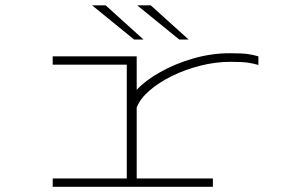

<svg xmlns="http://www.w3.org/2000/svg" viewBox="-20 -716 1140 736"><path d="M182 0V-32H466V-468H182V-500H504V-371.5Q536.5 -407 593.5 -439.2Q650.5 -471.5 720.5 -491.8Q790.5 -512 861.5 -512Q907.5 -512 930 -508.8Q952.5 -505.5 970.5 -500V-467Q952.5 -472.5 930.2 -475.8Q908 -479 864 -479Q807 -479 749 -464.5Q691 -450 640 -425Q589 -400 553 -368.8Q517 -337.5 504 -304V-32H796V0ZM667 -564.5 506 -695.5H558L703 -564.5ZM494 -564.5 333 -695.5H385L530 -564.5Z"/></svg>

Font: Trispace Expanded Thin
Style: Regular
Weight: 100
Width: 7
Designer: Tyler Finck
Foundry: Etcetera Type Company
Version: Version 1.210; ttfautohint (v1.8.3)